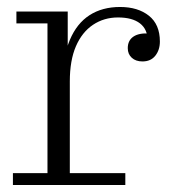

<svg xmlns="http://www.w3.org/2000/svg" viewBox="-20 -530 510 550"><path d="M17 0V-34H116V-463H27V-497H174V-329L180 -330V-34H339V0ZM159 -297Q160 -368 180 -415.5Q200 -463 236.5 -486.5Q273 -510 324 -510Q375 -510 406.5 -485Q438 -460 438 -411Q438 -387 425 -370.5Q412 -354 388 -354Q369 -354 357.5 -364.5Q346 -375 346 -392Q346 -414 362 -425Q378 -436 408 -434L403 -413Q403 -446 381 -463Q359 -480 318 -480Q278 -480 246.5 -459Q215 -438 197.5 -397.5Q180 -357 180 -297Z"/></svg>

Font: Montagu Slab 144pt Light
Style: Regular
Weight: 300
Designer: Florian Karsten
Foundry: Florian Karsten
Version: Version 1.000